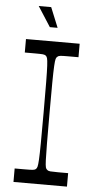

<svg xmlns="http://www.w3.org/2000/svg" viewBox="-59 -901 468 937"><g transform="rotate(5 175.5 -433.0)"><path d="M44 0V-66Q60 -66 71.5 -66Q83 -66 93 -66Q122 -66 132.5 -67Q143 -68 148 -73Q152 -76 154.5 -84.5Q157 -93 158.5 -119.5Q160 -146 160.5 -200.5Q161 -255 161 -350Q161 -445 160.5 -499.5Q160 -554 158.5 -580.5Q157 -607 154.5 -615.5Q152 -624 148 -627Q143 -632 132.5 -633Q122 -634 93 -634Q83 -634 71.5 -634Q60 -634 44 -634V-700H307V-634Q293 -634 280.5 -634Q268 -634 258 -634Q229 -634 219 -633Q209 -632 204 -627Q199 -624 196.5 -615.5Q194 -607 192.5 -580.5Q191 -554 190.5 -499.5Q190 -445 190 -350Q190 -255 190.5 -200.5Q191 -146 192 -119.5Q193 -93 195.5 -84.5Q198 -76 203 -73Q208 -68 218.5 -67Q229 -66 257 -66Q267 -66 279.5 -66Q292 -66 306 -66V0ZM155 -768 92 -866H153L193 -768Z"/></g></svg>

Font: Ojuju
Style: Regular
Weight: 400
Designer: Chisaokwu Joboson, Mirko Velimirovic
Foundry: Udi Foundry
Version: Version 1.000